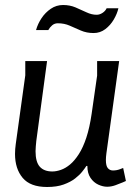

<svg xmlns="http://www.w3.org/2000/svg" viewBox="-20 -734 550 767"><path d="M168 -490 125 -171Q124 -160 123 -149.5Q122 -139 122 -130Q122 -87 139 -68Q156 -49 189 -49Q205 -49 223.5 -55.5Q242 -62 260 -77Q278 -92 295 -118.5Q312 -145 325 -184.5Q338 -224 346 -279L368 -432V-490H456L405 -121Q404 -114 403.5 -107Q403 -100 403 -95Q403 -71 411 -62Q419 -53 431 -53Q446 -53 459 -58Q472 -63 472 -63L483 -11Q483 -11 470.5 -5.5Q458 0 441 6Q424 12 408 12Q391 12 372.5 3.5Q354 -5 341.5 -23.5Q329 -42 329 -71H325Q320 -63 309 -49Q298 -35 280 -21Q262 -7 234.5 3Q207 13 168 13Q101 13 70.5 -23.5Q40 -60 40 -119Q40 -138 43 -159L81 -433V-490ZM453 -701Q448 -679 434.5 -656Q421 -633 400.5 -617.5Q380 -602 354 -602Q326 -602 303 -612Q280 -622 258.5 -631.5Q237 -641 211 -641Q198 -641 188.5 -633Q179 -625 173 -614H124Q131 -639 146 -661.5Q161 -684 183 -699Q205 -714 232 -714Q259 -714 281.5 -704.5Q304 -695 325 -685Q346 -675 366 -675Q378 -675 389.5 -682.5Q401 -690 406 -701Z"/></svg>

Font: Rosario
Style: Italic
Weight: 400
Italic angle: -8.05°
Designer: Hector Gatti
Foundry: Omnibus Type
Version: Version 1.201